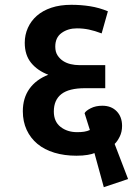

<svg xmlns="http://www.w3.org/2000/svg" viewBox="-20 -668 563 799"><path d="M488 -144Q488 -119 478 -99Q468 -79 457 -69L513 77L412 111L373 -31Q365 -27 345 -23.5Q325 -20 298 -20Q248 -20 206.5 -32.5Q165 -45 136 -69Q107 -93 91 -127.5Q75 -162 75 -205Q75 -260 102.5 -298.5Q130 -337 181 -357Q136 -374 109.5 -406.5Q83 -439 83 -490Q83 -523 96 -552Q109 -581 133.5 -602.5Q158 -624 194 -636Q230 -648 277 -648Q317 -648 355 -642Q393 -636 429 -621L403 -529Q374 -540 350 -545Q326 -550 300 -550Q263 -550 236.5 -531Q210 -512 210 -474Q210 -452 219.5 -437.5Q229 -423 243 -414Q257 -405 274.5 -401Q292 -397 309 -397H418V-301H334Q267 -301 235.5 -276.5Q204 -252 204 -204Q204 -162 232 -140Q260 -118 301 -118Q318 -118 330.5 -120Q343 -122 354 -127L332 -197Q337 -207 357.5 -217.5Q378 -228 406 -228Q443 -228 465.5 -205Q488 -182 488 -144Z"/></svg>

Font: Mukta
Style: Bold
Weight: 700
Designer: Girish Dalvi and Yashodeep Gholap
Foundry: Ek Type
Version: Version 2.538;PS 1.002;hotconv 16.6.51;makeotf.lib2.5.65220;